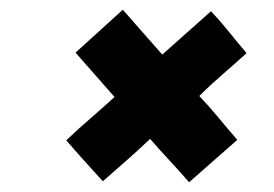

<svg xmlns="http://www.w3.org/2000/svg" viewBox="-20 -374 562 394"><path d="M313 -262Q339 -285 363 -306.5Q387 -328 413 -351Q432 -331 450 -308.5Q468 -286 486 -265Q463 -244 437.5 -222Q412 -200 389 -177Q409 -156 428 -133Q447 -110 467 -87L368 0Q349 -22 328.5 -44Q308 -66 288 -89Q265 -67 240 -45Q215 -23 191 -2Q172 -23 153 -44Q134 -65 116 -86Q140 -109 165 -130.5Q190 -152 215 -175L135 -266L232 -354Z"/></svg>

Font: Josefin Sans Thin SemiBold
Style: Italic
Weight: 600
Italic angle: -7°
Version: Version 2.000